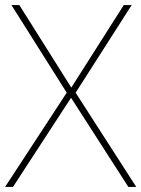

<svg xmlns="http://www.w3.org/2000/svg" viewBox="-23 -734 555 754"><path d="M512 0 274 -370 494 -714H463L257 -390L53 -714H22L239 -370L-3 0H28L256 -350L481 0Z"/></svg>

Font: Noto Sans Sinhala Thin
Style: Regular
Weight: 100
Designer: Jelle Bosma - Monotype Design Team
Foundry: Monotype Imaging Inc.
Version: Version 2.006